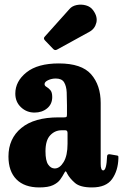

<svg xmlns="http://www.w3.org/2000/svg" viewBox="-20 -810 538 840"><path d="M17 -125.5Q17 -203.5 73.2 -250Q129.5 -296.5 236 -296.5H260Q268.5 -296.5 270.8 -298.5Q273 -300.5 273 -309.5V-349.5Q273 -379.5 271.8 -406.2Q270.5 -433 260.5 -449.8Q250.5 -466.5 224 -466.5Q206 -466.5 190.5 -459.2Q175 -452 175 -442Q175 -434.5 183.5 -429.8Q192 -425 200.2 -415.8Q208.5 -406.5 208.5 -385.5Q208.5 -354.5 186.2 -336Q164 -317.5 131 -317.5Q96.5 -317.5 71.8 -340.8Q47 -364 47 -400.5Q47 -454.5 96 -493.5Q145 -532.5 237.5 -532.5Q337 -532.5 378.8 -484.8Q420.5 -437 420.5 -359.5V-93.5Q420.5 -64.5 431.5 -64.5Q446 -64.5 448.5 -126.5Q449 -136.5 461 -135L493 -129.5Q497.5 -128.5 497.8 -125.5Q498 -122.5 498 -117.5Q496.5 -63.5 470.5 -26.8Q444.5 10 382.5 10H382Q331 10 308.2 -9.5Q285.5 -29 274 -50.5Q270.5 -59 267.8 -60.2Q265 -61.5 260 -51Q253.5 -38.5 243.2 -24.2Q233 -10 212 0Q191 10 152 10Q87 10 52 -25.2Q17 -60.5 17 -125.5ZM179 -148Q179 -107 190.8 -90Q202.5 -73 219.5 -73Q241.5 -73 258.5 -101.2Q275.5 -129.5 275.5 -181V-228Q275.5 -240 266 -240H249Q220.5 -240 199.8 -218.2Q179 -196.5 179 -148ZM213 -595.5 176.5 -633.5Q168 -642.5 176.5 -650.5L284 -770.5Q295.5 -784 315.8 -788Q336 -792 356 -786.5Q376 -781 387.5 -765Q408 -737 401.5 -710.5Q395 -684 371.5 -671L230.5 -593.5Q220.5 -587.5 213 -595.5Z"/></svg>

Font: Besley* Condensed
Style: Bold
Weight: 700
Width: 3
Designer: Owen Earl
Foundry: indestructible type*
Version: Version 3.000; ttfautohint (v1.8.3)